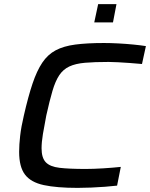

<svg xmlns="http://www.w3.org/2000/svg" viewBox="-20 -905 729 933"><path d="M357 8Q256 8 193 -5.5Q130 -19 101.5 -56.5Q73 -94 73 -167Q73 -202 78 -245.5Q83 -289 96 -344Q117 -436 138 -498.5Q159 -561 185.5 -600.5Q212 -640 250.5 -660.5Q289 -681 346 -688.5Q403 -696 485 -696Q518 -696 555.5 -694Q593 -692 628.5 -688.5Q664 -685 689 -681L670 -594Q639 -597 609.5 -599Q580 -601 554 -602.5Q528 -604 508 -604Q439 -604 393 -600Q347 -596 317 -582Q287 -568 268 -539.5Q249 -511 235 -463.5Q221 -416 205 -344Q195 -293 188.5 -253.5Q182 -214 182 -184Q182 -138 202.5 -116.5Q223 -95 269.5 -89.5Q316 -84 396 -84Q434 -84 482 -87Q530 -90 567 -94L549 -3Q524 0 491 2.5Q458 5 423 6.5Q388 8 357 8ZM438 -796 457 -885H546L529 -796Z"/></svg>

Font: Saira Expanded Medium
Style: Italic
Weight: 500
Width: 7
Italic angle: -12°
Designer: Hector Gatti with collaboration of the Omnibus-Type team
Foundry: Omnibus-Type
Version: Version 1.101